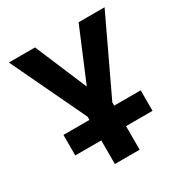

<svg xmlns="http://www.w3.org/2000/svg" viewBox="-166 -843 931 973"><g transform="rotate(-30 300.0 -357.0)"><path d="M528 -138V-258H373V-277L580 -714H428L301 -411L173 -714H20L228 -277V-258H76V-138H228V0H373V-138Z"/></g></svg>

Font: Noto Sans Mono UI
Style: Bold
Weight: 700
Designer: Monotype Design team
Foundry: Monotype Imaging Inc.
Version: 1.000